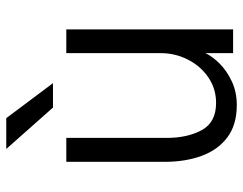

<svg xmlns="http://www.w3.org/2000/svg" viewBox="-100 -646 758 598"><g transform="rotate(-90 279.0 -347.0)"><path d="M251 11.5Q189 11.5 150 -18Q111 -47.5 92.5 -98.2Q74 -149 74 -212V-519.5H148.5V-207Q148.5 -142 172.8 -97.5Q197 -53 257.5 -53Q301.5 -53 336.8 -77Q372 -101 392.2 -140.5Q412.5 -180 412.5 -226V-519.5H486.5V0H412.5V-86Q402 -64 379.8 -41.8Q357.5 -19.5 324.5 -4Q291.5 11.5 251 11.5ZM319 -561H243L114 -706.5H210Z"/></g></svg>

Font: Acari Sans
Style: Regular
Weight: 400
Designer: Alfredo Marco Pradil and Stefan Peev (font) & Cristiano Sobral (main changes)
Foundry: Alfredo Marco Pradil and Stefan Peev (font) & Cristiano Sobral (main changes)
Version: Version 1.063; ttfautohint (v1.8.3)